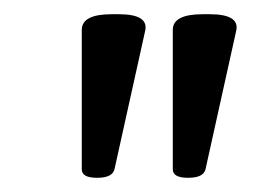

<svg xmlns="http://www.w3.org/2000/svg" viewBox="-20 -722 359 270"><path d="M116 -472Q95 -472 95 -484V-680Q95 -702 137 -702H147Q190 -702 184 -678L141 -484Q138 -472 117 -472ZM244 -472Q223 -472 223 -484V-680Q223 -702 265 -702H275Q318 -702 312 -678L269 -484Q266 -472 245 -472Z"/></svg>

Font: Asap
Style: Italic
Weight: 400
Italic angle: -6°
Designer: Pablo Cosgaya
Foundry: Omnibus-Type
Version: Version 3.001; ttfautohint (v1.8.3)